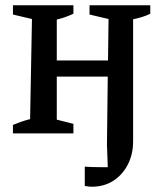

<svg xmlns="http://www.w3.org/2000/svg" viewBox="-20 -505 610 727"><path d="M29 0V-32Q44 -38 59 -43.5Q74 -49 94 -54L101 -433L29 -450V-485H258V-453Q243 -446 227.5 -440.5Q212 -435 195 -431V-276H389L391 -433L319 -450V-485H549V-453Q523 -440 484 -432V31Q484 79 464 118Q444 157 409 179.5Q374 202 328 202Q315 202 301 199V126Q316 127 330 127.5Q344 128 360 128Q371 128 388 128Q387 106 386.5 84Q386 62 385 43L388 -215H195V-52L258 -36V0Z"/></svg>

Font: Piazzolla Medium
Style: Regular
Weight: 500
Designer: Juan Pablo del Peral
Foundry: Huerta Tipografica
Version: Version 1.330